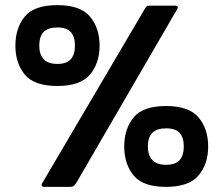

<svg xmlns="http://www.w3.org/2000/svg" viewBox="-20 -728 871 748"><path d="M152 0Q144 0 142.5 -5Q141 -10 146 -17L545 -695Q550 -703 553 -704.5Q556 -706 565 -706H661Q671 -706 672.5 -701Q674 -696 659 -673L277 -15Q273 -8 268 -4Q263 0 253 0ZM204 -393Q113 -393 76.5 -437.5Q40 -482 40 -550Q40 -619 76.5 -663.5Q113 -708 204 -708Q293 -708 330.5 -663.5Q368 -619 368 -550Q368 -482 330.5 -437.5Q293 -393 204 -393ZM204 -479Q240 -479 256 -497.5Q272 -516 272 -550Q272 -585 256 -603Q240 -621 204 -621Q167 -621 150 -603.5Q133 -586 133 -550Q133 -516 150 -497.5Q167 -479 204 -479ZM627 0Q537 0 500.5 -44.5Q464 -89 464 -157Q464 -226 500.5 -270.5Q537 -315 627 -315Q716 -315 753.5 -270.5Q791 -226 791 -157Q791 -89 753.5 -44.5Q716 0 627 0ZM627 -86Q664 -86 680 -104.5Q696 -123 696 -157Q696 -192 680 -210Q664 -228 627 -228Q591 -228 573.5 -210.5Q556 -193 556 -157Q556 -123 573.5 -104.5Q591 -86 627 -86Z"/></svg>

Font: Glory Thin ExtraBold
Style: Regular
Weight: 800
Version: Version 1.011